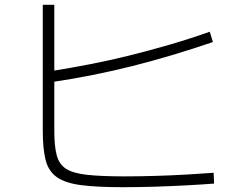

<svg xmlns="http://www.w3.org/2000/svg" viewBox="-20 -768 1040 799"><path d="M491 11Q384 11 318 2.5Q252 -6 217 -30.5Q182 -55 170 -101.5Q158 -148 158 -224V-748H206V-223Q206 -160 216 -122Q226 -84 255 -65.5Q284 -47 342.5 -40.5Q401 -34 499 -34Q561 -34 626.5 -36Q692 -38 754.5 -41.5Q817 -45 869 -49L871 -4Q818 0 753 3.5Q688 7 620.5 9Q553 11 491 11ZM186 -471Q274 -485 356 -501Q438 -517 518.5 -537Q599 -557 682 -581Q765 -605 853 -636L866 -593Q693 -534 530.5 -493Q368 -452 193 -426Z"/></svg>

Font: M PLUS 1 Code Light
Style: Regular
Weight: 300
Designer: Coji Morishita
Foundry: UNDERFOREST DESIGN
Version: Version 1.002